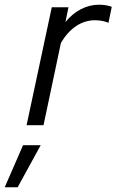

<svg xmlns="http://www.w3.org/2000/svg" viewBox="-105 -532 495 816"><path d="M8 0 115 -501H186L173 -438Q201 -473 238 -492.5Q275 -512 317 -512Q331 -512 346 -509.5Q361 -507 370 -503L356 -435Q346 -440 330 -443Q314 -446 299 -446Q256 -446 219 -421.5Q182 -397 154 -350L80 0ZM-7 85H68L-30 264H-85Z"/></svg>

Font: Red Hat Display
Style: Italic
Weight: 400
Italic angle: -12°
Designer: Pentagram / MCKL
Foundry: Pentagram / MCKL
Version: Version 1.003; Red Hat Display Italic